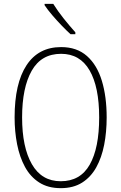

<svg xmlns="http://www.w3.org/2000/svg" viewBox="-20 -969 631 999"><path d="M535 -358Q535 -282 522 -215.5Q509 -149 481 -98.5Q453 -48 407.5 -19Q362 10 296 10Q230 10 184 -19.5Q138 -49 110 -100.5Q82 -152 69 -218.5Q56 -285 56 -358Q56 -535 118 -629.5Q180 -724 298 -724Q380 -724 432.5 -677.5Q485 -631 510 -548.5Q535 -466 535 -358ZM95 -358Q95 -203 146 -114.5Q197 -26 296 -26Q398 -26 447 -112.5Q496 -199 496 -358Q496 -517 446 -603Q396 -689 298 -689Q195 -689 145 -601Q95 -513 95 -358ZM257 -949Q280 -912 311.5 -872.5Q343 -833 372 -801V-791H347Q326 -810 300.5 -836.5Q275 -863 251.5 -890.5Q228 -918 212 -942V-949Z"/></svg>

Font: Noto Sans Sinhala Condensed ExtraLight
Style: Regular
Weight: 200
Width: 3
Designer: Jelle Bosma - Monotype Design Team
Foundry: Monotype Imaging Inc.
Version: Version 2.006; ttfautohint (v1.8.4.7-5d5b)